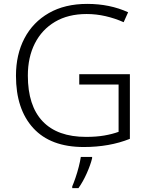

<svg xmlns="http://www.w3.org/2000/svg" viewBox="-20 -745 764 986"><path d="M387 -364H647V-32Q542 10 410 10Q240 10 151 -87Q62 -184 62 -356Q62 -465 105.5 -548Q149 -631 231 -678Q313 -725 428 -725Q544 -725 638 -682L615 -631Q570 -651 522 -662Q474 -673 425 -673Q330 -673 262.5 -633Q195 -593 159 -522Q123 -451 123 -357Q123 -202 199 -122Q275 -42 422 -42Q474 -42 515 -49Q556 -56 589 -68V-311H387ZM453 68Q445 101 426 144Q407 187 383 221H351V212Q358 196 367.5 168.5Q377 141 384.5 111.5Q392 82 395 61H453Z"/></svg>

Font: Noto Sans Bengali UI Light
Style: Regular
Weight: 300
Designer: Jelle Bosma - Monotype Design Team
Foundry: Monotype Imaging Inc.
Version: Version 2.003; ttfautohint (v1.8.4.7-5d5b)